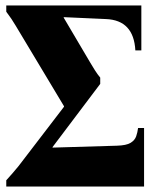

<svg xmlns="http://www.w3.org/2000/svg" viewBox="-20 -685 578 705"><path d="M487 -215H509V0H3V-23Q15 -36 27 -50Q39 -64 48 -75L215 -293V-295L38 -590Q31 -602 22 -615.5Q13 -629 3 -642V-665H499V-500H477Q471 -611 369 -615L214 -622V-620L312 -454Q319 -442 328.5 -427Q338 -412 348 -400V-377L173 -145V-143L409 -150Q444 -151 459.5 -160.5Q475 -170 480 -184.5Q485 -199 487 -215Z"/></svg>

Font: Bona Nova SC
Style: Bold
Weight: 700
Designer: Mateusz Machalski
Foundry: Capitalics
Version: Version 4.001; ttfautohint (v1.8.4.7-5d5b)